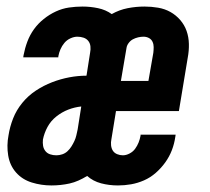

<svg xmlns="http://www.w3.org/2000/svg" viewBox="-20 -558 640 586"><path d="M137 8Q106 8 77 -1Q48 -10 29 -31.5Q10 -53 5 -83.5Q0 -114 6 -145Q10 -171 20 -196.5Q30 -222 48 -244Q66 -266 89.5 -281.5Q113 -297 139 -307Q165 -317 191.5 -322Q218 -327 244 -327L255 -397Q257 -407 256 -416.5Q255 -426 249.5 -433Q244 -440 235 -443Q226 -446 216 -446Q206 -446 195 -441Q184 -436 176.5 -427Q169 -418 164.5 -407.5Q160 -397 158 -386Q158 -385 158 -384.5Q158 -384 158 -383H51Q51 -385 51.5 -387Q52 -389 52 -390Q56 -411 63.5 -431Q71 -451 83.5 -468.5Q96 -486 113.5 -500Q131 -514 150.5 -523Q170 -532 190.5 -535Q211 -538 232 -538Q256 -538 279.5 -533Q303 -528 321 -515Q344 -528 369.5 -533Q395 -538 421 -538Q442 -538 462.5 -534.5Q483 -531 500 -521.5Q517 -512 530 -497Q543 -482 549.5 -463.5Q556 -445 556.5 -424Q557 -403 553 -382L526 -219H334L320 -133Q318 -124 319 -114.5Q320 -105 324.5 -98Q329 -91 337.5 -87.5Q346 -84 355 -84Q365 -84 375.5 -89.5Q386 -95 392.5 -104Q399 -113 403 -123Q407 -133 409 -144Q409 -145 409 -145.5Q409 -146 409 -147H516Q516 -145 515.5 -143Q515 -141 515 -140Q512 -119 504.5 -99.5Q497 -80 484.5 -62.5Q472 -45 455.5 -30.5Q439 -16 419.5 -7.5Q400 1 380 4.5Q360 8 340 8Q313 8 288.5 1.5Q264 -5 246 -21Q233 -13 219.5 -7Q206 -1 192.5 2Q179 5 165 6.5Q151 8 137 8ZM433 -311 448 -397Q449 -406 449 -414.5Q449 -423 445.5 -430.5Q442 -438 434.5 -442Q427 -446 418 -446Q410 -446 401.5 -444Q393 -442 385.5 -438Q378 -434 372.5 -426.5Q367 -419 366 -411L349 -311ZM152 -84Q161 -84 170 -87Q179 -90 186 -96.5Q193 -103 198 -111Q203 -119 207 -127.5Q211 -136 213 -145Q215 -154 217 -163L228 -233Q208 -231 188.5 -223.5Q169 -216 152 -202.5Q135 -189 125 -170.5Q115 -152 111 -132Q110 -122 111.5 -113Q113 -104 118.5 -97Q124 -90 133 -87Q142 -84 152 -84Z"/></svg>

Font: Iosevka Slab SmBdExObl
Style: Regular
Weight: 600
Width: 7
Italic angle: -9°
Monospace: yes
Designer: Belleve Invis
Foundry: Belleve Invis
Version: Version 11.1.0; ttfautohint (v1.8.3)